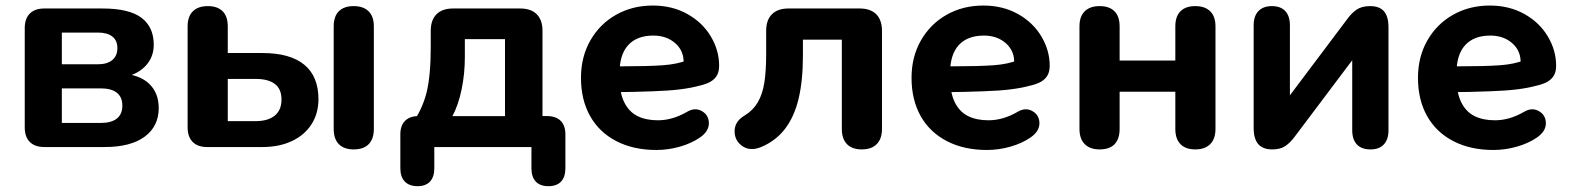

<svg xmlns="http://www.w3.org/2000/svg" viewBox="-20 -520 5561 679"><path d="M67.5 -69.6V-420.4Q67.5 -454.1 85.5 -472.1Q103.4 -490 137.1 -490H341.8Q436.6 -490 480.1 -457.3Q523.7 -424.6 523.7 -361.8Q523.7 -316 492.6 -284.7Q461.5 -253.4 409.7 -245.8V-260.4Q474.7 -255.6 508 -223.3Q541.3 -191 541.3 -137.8Q541.3 -73.4 491.7 -36.7Q442.2 0 349.8 0H137.1Q103.4 0 85.5 -17.9Q67.5 -35.9 67.5 -69.6ZM412.7 -146.5Q412.7 -176.6 393.2 -192.1Q373.6 -207.5 335.7 -207.5H198.7V-85.2H335.7Q373.6 -85.2 393.2 -100.7Q412.7 -116.1 412.7 -146.5ZM395.1 -349.8Q395.1 -376.9 377.2 -390.9Q359.2 -404.8 326.7 -404.8H198.7V-292.7H326.7Q359 -292.7 377.1 -307.7Q395.1 -322.6 395.1 -349.8Z M643.5 -69.6V-426.8Q643.5 -461.9 662.2 -480.2Q680.8 -498.4 714.9 -498.4Q749 -498.4 767.3 -480.2Q785.5 -461.9 785.5 -426.8V-332.5H907.3Q1006 -332.5 1056.1 -291.1Q1106.2 -249.7 1106.2 -169.3Q1106.2 -118.9 1081.6 -80.5Q1057 -42.2 1012.3 -21.1Q967.6 0 907.3 0H713.1Q679.4 0 661.5 -17.9Q643.5 -35.9 643.5 -69.6ZM975.5 -167.9Q975.5 -205.4 952 -223.1Q928.6 -240.9 884 -240.9H785.5V-91.6H884Q927.4 -91.6 951.4 -111Q975.5 -130.3 975.5 -167.9ZM1160.1 -64V-426.8Q1160.1 -461.9 1178.3 -480.2Q1196.6 -498.4 1230.7 -498.4Q1264.8 -498.4 1283.4 -480.2Q1302.1 -461.9 1302.1 -426.8V-64Q1302.1 -28.9 1283.9 -10.2Q1265.8 8.4 1230.7 8.4Q1196.6 8.4 1178.3 -10.2Q1160.1 -28.9 1160.1 -64Z M1395.8 75.2V-44.7Q1395.8 -76 1412.5 -92.7Q1429.3 -109.5 1460.6 -109.5H1519.6L1435.6 -79.8Q1472.8 -131.4 1488.1 -191.2Q1503.3 -251.1 1503.3 -352.9V-410.8Q1503.3 -449.3 1523.8 -469.7Q1544.3 -490 1582.6 -490H1819.3Q1857.8 -490 1878.1 -469.7Q1898.5 -449.3 1898.5 -410.8V-43.5L1832.5 -109.5H1914.7Q1946 -109.5 1962.8 -92.7Q1979.5 -76 1979.5 -44.7V75.2Q1979.5 105.7 1964.2 122.1Q1948.8 138.4 1919.5 138.4Q1890 138.4 1874.7 122.1Q1859.4 105.7 1859.4 75.2V0H1515.9V75.2Q1515.9 105.7 1500.7 122.1Q1485.4 138.4 1456.8 138.4Q1427.5 138.4 1411.6 122.1Q1395.8 105.7 1395.8 75.2ZM1765.9 -109.3V-381.7H1623.9V-317.7Q1623.9 -258.6 1612.4 -203.5Q1600.9 -148.4 1580 -109.3Z M2034.6 -244.8Q2034.6 -318.8 2067.8 -377Q2101 -435.2 2158.8 -467.8Q2216.5 -500.4 2288.5 -500.4Q2357.3 -500.4 2411 -470.4Q2464.6 -440.4 2493.9 -391Q2523.2 -341.7 2523.2 -287.5Q2523.2 -262.8 2512.3 -248.4Q2501.3 -234 2483.7 -226.5Q2466.1 -219 2437.5 -213L2423.5 -210Q2386 -202.8 2340.9 -199.8Q2295.7 -196.8 2218.4 -195Q2186.1 -194.8 2150.3 -194L2153.8 -285.5H2184.5Q2271.5 -285.5 2323.9 -289.2Q2376.3 -292.8 2414.1 -308.4L2397.5 -295.2Q2399.7 -338.7 2368.8 -366.5Q2337.8 -394.2 2290.6 -394.2Q2232.5 -394.2 2201.6 -360.5Q2170.8 -326.8 2170.8 -260.6V-247.3Q2170.8 -192.4 2187.5 -158.5Q2204.3 -124.6 2234.3 -109.6Q2264.2 -94.6 2306.8 -94.6Q2332.2 -94.6 2357.9 -102Q2383.6 -109.4 2409.5 -124.4Q2437.5 -141.1 2462.1 -127.1Q2486.7 -113.1 2486.9 -84.2Q2487.1 -55.3 2454.6 -33.2Q2425 -13 2384.5 -1.4Q2344 10.2 2302.3 10.4Q2220.6 10.6 2159.8 -20.8Q2099.1 -52.2 2066.8 -109.7Q2034.6 -167.2 2034.6 -244.8Z M2957.1 -64V-379.7H2819.5V-324Q2819.5 -234.7 2804.1 -170.5Q2788.7 -106.4 2755.8 -63.9Q2723 -21.4 2671.2 0.2Q2632.7 15.8 2605.1 -3.5Q2577.4 -22.9 2577.9 -56.9Q2578.4 -90.9 2613.3 -111.5Q2642.6 -129.1 2659.7 -157.9Q2676.7 -186.8 2683.1 -227.9Q2689.5 -269 2689.5 -328.6V-410.8Q2689.5 -449.3 2710 -469.7Q2730.4 -490 2768.7 -490H3019.9Q3058.4 -490 3078.7 -469.7Q3099.1 -449.3 3099.1 -410.8V-64Q3099.1 -28.9 3080.4 -10.2Q3061.8 8.4 3027.7 8.4Q2993.6 8.4 2975.3 -10.2Q2957.1 -28.9 2957.1 -64Z M3203.6 -244.8Q3203.6 -318.8 3236.8 -377Q3270 -435.2 3327.8 -467.8Q3385.5 -500.4 3457.5 -500.4Q3526.3 -500.4 3580 -470.4Q3633.6 -440.4 3662.9 -391Q3692.2 -341.7 3692.2 -287.5Q3692.2 -262.8 3681.3 -248.4Q3670.3 -234 3652.7 -226.5Q3635.1 -219 3606.5 -213L3592.5 -210Q3555 -202.8 3509.9 -199.8Q3464.7 -196.8 3387.4 -195Q3355.1 -194.8 3319.3 -194L3322.8 -285.5H3353.5Q3440.5 -285.5 3492.9 -289.2Q3545.3 -292.8 3583.1 -308.4L3566.5 -295.2Q3568.7 -338.7 3537.8 -366.5Q3506.8 -394.2 3459.6 -394.2Q3401.5 -394.2 3370.6 -360.5Q3339.8 -326.8 3339.8 -260.6V-247.3Q3339.8 -192.4 3356.5 -158.5Q3373.3 -124.6 3403.3 -109.6Q3433.2 -94.6 3475.8 -94.6Q3501.2 -94.6 3526.9 -102Q3552.6 -109.4 3578.5 -124.4Q3606.5 -141.1 3631.1 -127.1Q3655.7 -113.1 3655.9 -84.2Q3656.1 -55.3 3623.6 -33.2Q3594 -13 3553.5 -1.4Q3513 10.2 3471.3 10.4Q3389.6 10.6 3328.8 -20.8Q3268.1 -52.2 3235.8 -109.7Q3203.6 -167.2 3203.6 -244.8Z M3797.5 -64V-426.8Q3797.5 -461.9 3816.2 -480.2Q3834.8 -498.4 3868.9 -498.4Q3903 -498.4 3921.3 -480.2Q3939.5 -461.9 3939.5 -426.8V-305.9H4136.5V-426.8Q4136.5 -461.9 4154.7 -480.2Q4173 -498.4 4207.1 -498.4Q4241.2 -498.4 4259.8 -480.2Q4278.5 -461.9 4278.5 -426.8V-64Q4278.5 -28.9 4259.8 -10.2Q4241.2 8.4 4207.1 8.4Q4173 8.4 4154.7 -10.2Q4136.5 -28.9 4136.5 -64V-195.7H3939.5V-64Q3939.5 -28.9 3921.8 -10.2Q3904 8.4 3868.9 8.4Q3834.8 8.4 3816.2 -10.2Q3797.5 -28.9 3797.5 -64Z M4413.5 -67.4V-430.7Q4413.5 -463.3 4430.5 -480.9Q4447.4 -498.4 4478.1 -498.4Q4508.8 -498.4 4525.2 -480.9Q4541.7 -463.3 4541.7 -430.7V-147.5H4515.1L4744.9 -453.1Q4759.7 -473.6 4777.7 -486Q4795.8 -498.4 4825.3 -498.4Q4858.4 -498.4 4874.3 -480.2Q4890.3 -461.9 4890.3 -423.4V-59.4Q4890.3 -26.7 4873.8 -9.1Q4857.4 8.4 4826.7 8.4Q4795 8.4 4778.6 -9.1Q4762.1 -26.7 4762.1 -59.4V-343.4H4789.5L4558.9 -36.9Q4543.3 -15.7 4525.6 -3.6Q4508 8.4 4479.3 8.4Q4446.2 8.4 4429.9 -10.2Q4413.5 -28.9 4413.5 -67.4Z M4994.6 -244.8Q4994.6 -318.8 5027.8 -377Q5061 -435.2 5118.8 -467.8Q5176.5 -500.4 5248.5 -500.4Q5317.3 -500.4 5371 -470.4Q5424.6 -440.4 5453.9 -391Q5483.2 -341.7 5483.2 -287.5Q5483.2 -262.8 5472.3 -248.4Q5461.3 -234 5443.7 -226.5Q5426.1 -219 5397.5 -213L5383.5 -210Q5346 -202.8 5300.9 -199.8Q5255.7 -196.8 5178.4 -195Q5146.1 -194.8 5110.3 -194L5113.8 -285.5H5144.5Q5231.5 -285.5 5283.9 -289.2Q5336.3 -292.8 5374.1 -308.4L5357.5 -295.2Q5359.7 -338.7 5328.8 -366.5Q5297.8 -394.2 5250.6 -394.2Q5192.5 -394.2 5161.6 -360.5Q5130.8 -326.8 5130.8 -260.6V-247.3Q5130.8 -192.4 5147.5 -158.5Q5164.3 -124.6 5194.3 -109.6Q5224.2 -94.6 5266.8 -94.6Q5292.2 -94.6 5317.9 -102Q5343.6 -109.4 5369.5 -124.4Q5397.5 -141.1 5422.1 -127.1Q5446.7 -113.1 5446.9 -84.2Q5447.1 -55.3 5414.6 -33.2Q5385 -13 5344.5 -1.4Q5304 10.2 5262.3 10.4Q5180.6 10.6 5119.8 -20.8Q5059.1 -52.2 5026.8 -109.7Q4994.6 -167.2 4994.6 -244.8Z"/></svg>

Font: SN Pro Thin
Style: Regular
Weight: 200
Designer: Tobias Whetton
Foundry: Supernotes
Version: Version 1.003;Glyphs 3.3 (3324)